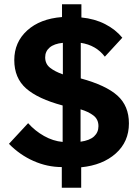

<svg xmlns="http://www.w3.org/2000/svg" viewBox="-20 -784 659 901"><path d="M361 97V1Q462 -9 523.5 -64Q585 -119 585 -205Q585 -287 531 -335.5Q477 -384 359 -416V-583Q431 -572 472 -518L554 -607Q522 -646 473 -671Q424 -696 362 -702V-764H271V-704Q168 -696 107.5 -641Q47 -586 47 -502Q47 -418 102.5 -369Q158 -320 274 -289V-118Q229 -122 186.5 -146Q144 -170 112 -206L22 -109Q73 -57 137.5 -28.5Q202 0 270 0V97ZM442 -192Q442 -163 421.5 -144Q401 -125 358 -119V-271Q395 -260 418.5 -242Q442 -224 442 -192ZM192 -515Q192 -543 213 -561Q234 -579 275 -583V-435Q238 -448 215 -466Q192 -484 192 -515Z"/></svg>

Font: Geom
Style: Bold
Weight: 700
Version: Version 1.102